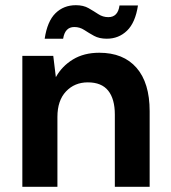

<svg xmlns="http://www.w3.org/2000/svg" viewBox="-20 -719 657 739"><path d="M66 0V-504H185L195 -422Q218 -464 260.5 -490Q303 -516 362 -516Q455 -516 505.5 -458Q556 -400 556 -291V0H422V-278Q422 -338 396.5 -370Q371 -402 318 -402Q267 -402 234 -367Q201 -332 201 -269V0ZM391 -570Q362 -570 342 -581Q322 -592 304.5 -603.5Q287 -615 266 -615Q230 -615 223 -570H152Q162 -637 193.5 -668Q225 -699 272 -699Q301 -699 321 -687.5Q341 -676 358.5 -664.5Q376 -653 397 -653Q434 -653 440 -698H511Q501 -632 469 -601Q437 -570 391 -570Z"/></svg>

Font: DM Sans
Style: Bold
Weight: 700
Designer: Colophon Foundry, Jonny Pinhorn
Foundry: Colophon Foundry
Version: Version 4.004; ttfautohint (v1.8.4.7-5d5b)